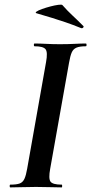

<svg xmlns="http://www.w3.org/2000/svg" viewBox="-20 -814 396 834"><path d="M25 0Q22 0 22 -6Q22 -12 25 -12Q52 -12 65.5 -17Q79 -22 86 -37Q93 -52 98 -81L180 -544Q188 -587 178 -600Q168 -613 130 -613Q127 -613 127 -619Q127 -625 130 -625Q153 -625 181 -623.5Q209 -622 240 -622Q275 -622 303 -623.5Q331 -625 353 -625Q356 -625 356 -619Q356 -613 353 -613Q326 -613 312 -607Q298 -601 291.5 -586Q285 -571 280 -542L198 -81Q190 -38 199.5 -25Q209 -12 248 -12Q250 -12 250 -6Q250 0 248 0Q226 0 198 -1Q170 -2 136 -2Q105 -2 76.5 -1Q48 0 25 0ZM332 -692Q295 -707 265.5 -717Q236 -727 207 -736Q178 -745 140 -756Q131 -758 138.5 -763.5Q146 -769 163 -775Q180 -781 199 -786Q218 -791 233 -793Q248 -795 251 -792Q274 -766 293 -748.5Q312 -731 342 -701Q345 -698 341 -694Q337 -690 332 -692Z"/></svg>

Font: Cormorant Infant Light
Style: Italic
Weight: 300
Italic angle: -10°
Designer: Christian Thalmann (Catharsis Fonts)
Foundry: Catharsis Fonts
Version: Version 4.001